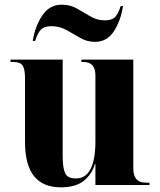

<svg xmlns="http://www.w3.org/2000/svg" viewBox="-20 -791 684 821"><path d="M240 10Q304 10 338.5 -18Q373 -46 386 -90H388V0H619V-10H602Q550 -10 550 -71V-536H328V-526H337Q388 -526 388 -468V-189Q388 -28 305 -28Q268 -28 258 -51.5Q248 -75 248 -124V-536H25V-526H37Q66 -526 76.5 -511Q87 -496 87 -455V-183Q87 10 240 10ZM386 -612Q437 -612 466.5 -656.5Q496 -701 506 -765H496Q485 -730 471 -717Q457 -704 428 -704Q395 -704 366.5 -721Q338 -738 309 -754.5Q280 -771 244 -771Q192 -771 161 -725Q130 -679 120 -616H130Q141 -650 155 -664.5Q169 -679 200 -679Q235 -679 264.5 -662.5Q294 -646 323 -629Q352 -612 386 -612Z"/></svg>

Font: Noto Serif Display SemiCondensed Extra
Style: Regular
Weight: 800
Width: 4
Designer: Monotype Design Team
Foundry: Monotype Imaging Inc.
Version: Version 1.900